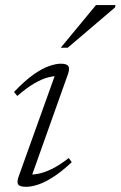

<svg xmlns="http://www.w3.org/2000/svg" viewBox="-20 -710 465 740"><path d="M52.5 -31.5 196 -431.5 209.5 -417Q191 -418 167.2 -412.2Q143.5 -406.5 113.8 -389.5Q84 -372.5 46.5 -340L34 -355.5Q75.5 -399 109.2 -422.8Q143 -446.5 169.5 -455.5Q196 -464.5 214.5 -464.5Q237.5 -464.5 243.5 -455Q249.5 -445.5 241.5 -423L98 -20L85.5 -37.5Q103.5 -36 126.8 -40.2Q150 -44.5 179.2 -58.5Q208.5 -72.5 245 -101L256.5 -85Q217 -48 184.2 -27.2Q151.5 -6.5 125.8 1.8Q100 10 81 10Q56 10 50 0.8Q44 -8.5 52.5 -31.5ZM214 -526 350 -690.5H425L423.5 -681.5L241 -526Z"/></svg>

Font: Newsreader Light
Style: Italic
Weight: 300
Italic angle: -17°
Designer: Hugues Gentile
Foundry: Production Type
Version: Version 1.003